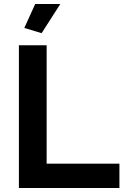

<svg xmlns="http://www.w3.org/2000/svg" viewBox="-20 -935 624 955"><path d="M187 -770 280 -915H155L101 -796ZM74 0H574V-121H212V-710H74Z"/></svg>

Font: FIGSv2-sans-serif
Style: Bold
Weight: 700
Designer: Matt McInerney, Pablo Impallari, Rodrigo Fuenzalida,Mirko Velimirovic
Foundry: Matt McInerney, Pablo Impallari, Rodrigo Fuenzalida
Version: Version 4.021;hotconv 1.0.109;makeotfexe 2.5.65596